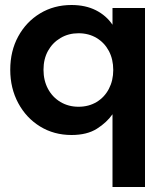

<svg xmlns="http://www.w3.org/2000/svg" viewBox="-20 -528 642 768"><path d="M430 220V-71Q407 -38 367.5 -13Q328 12 266 12Q196 12 140.5 -22Q85 -56 53 -115.5Q21 -175 21 -249Q21 -324 53 -382.5Q85 -441 140.5 -474.5Q196 -508 266 -508Q322 -508 363.5 -487Q405 -466 430 -429V-496H560V220ZM294 -101Q335 -101 366.5 -120Q398 -139 415.5 -172.5Q433 -206 433 -248Q433 -291 415.5 -324Q398 -357 366.5 -376Q335 -395 294 -395Q254 -395 222 -376Q190 -357 172 -324.5Q154 -292 154 -249Q154 -206 172 -172.5Q190 -139 222 -120Q254 -101 294 -101Z"/></svg>

Font: Host Grotesk Light
Style: Bold
Weight: 700
Version: Version 1.003